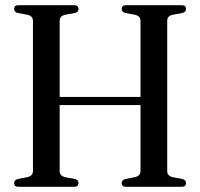

<svg xmlns="http://www.w3.org/2000/svg" viewBox="-20 -720 772 740"><path d="M210 -60.5Q210 -42 232 -37L269 -30Q282.5 -26 282.5 -14.5Q282.5 0 265.5 0H51.5Q34.5 0 34.5 -14.5Q34.5 -26 48 -30L84.5 -37Q107 -42 107 -60.5V-640Q107 -658 86 -663L48 -670Q34.5 -674 34.5 -685.5Q34.5 -700 51.5 -700H265.5Q282.5 -700 282.5 -685.5Q282.5 -674 269 -670L230.5 -663Q210 -658 210 -640V-346.5H521.5V-640Q521.5 -658 500.5 -663L462.5 -670Q449 -674 449 -685.5Q449 -700 466 -700H680Q697 -700 697 -685.5Q697 -674 683.5 -670L645 -663Q624.5 -658 624.5 -640V-60.5Q624.5 -42 646.5 -37L683.5 -30Q697 -26 697 -14.5Q697 0 680 0H466Q449 0 449 -14.5Q449 -26 462.5 -30L499 -37Q521.5 -42 521.5 -60.5V-315H210Z"/></svg>

Font: Fraunces 144pt S050
Style: Regular
Weight: 400
Version: Version 1.000; ttfautohint (v1.8.3)